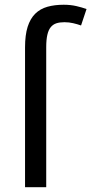

<svg xmlns="http://www.w3.org/2000/svg" viewBox="-20 -785 383 805"><path d="M85 0V-585.9Q85 -638.2 95.9 -672.6Q106.9 -707 127.7 -727.5Q148.4 -748 178.7 -756.6Q209 -765.1 247.1 -765.1Q275.9 -765.1 300 -759.5Q324.2 -753.9 342.8 -747.1L319.8 -678.2Q304.7 -683.6 287.1 -687.7Q269.5 -691.9 250 -691.9Q230.5 -691.9 216.3 -687.3Q202.1 -682.6 192.6 -670.9Q183.1 -659.2 178.5 -638.9Q173.8 -618.7 173.8 -586.9V0Z"/></svg>

Font: Genotype
Style: Regular
Weight: 400
Foundry: Ascender Corporation
Version: Version 1.00